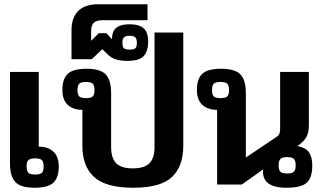

<svg xmlns="http://www.w3.org/2000/svg" viewBox="-20 -867 1518 902"><path d="M27 -99V-529H162V-178Q206 -178 231 -154.5Q256 -131 256 -85Q256 -33 231 -9Q206 15 142 15Q78 15 52.5 -11.5Q27 -38 27 -99ZM185 -86Q185 -107 176.5 -115Q168 -123 145 -123Q122 -123 113.5 -115Q105 -107 105 -86Q105 -63 113.5 -55Q122 -47 145 -47Q168 -47 176.5 -55Q185 -63 185 -86Z M367 -182V-351Q323 -351 298 -374.5Q273 -398 273 -444Q273 -496 298 -520Q323 -544 387 -544Q451 -544 476.5 -517.5Q502 -491 502 -430V-176Q502 -125 525.5 -100.5Q549 -76 604 -76Q659 -76 682.5 -100.5Q706 -125 706 -176V-714H841V-182Q841 -86 788 -35.5Q735 15 606 15Q477 15 422 -35.5Q367 -86 367 -182ZM424 -443Q424 -466 415.5 -474Q407 -482 384 -482Q361 -482 352.5 -474Q344 -466 344 -443Q344 -422 352.5 -414Q361 -406 384 -406Q407 -406 415.5 -414Q424 -422 424 -443Z M484 -613 461 -636 411 -589H316V-725Q316 -785 348 -816Q380 -847 441 -847H673V-772H462Q433 -772 420.5 -760Q408 -748 408 -719V-675L444 -711H480L506 -683Q506 -720 526.5 -736.5Q547 -753 587 -753Q634 -753 655 -734Q676 -715 676 -672Q676 -625 654.5 -603Q633 -581 580 -581Q547 -581 524.5 -588Q502 -595 484 -613ZM623 -666Q623 -684 615.5 -691.5Q608 -699 589 -699Q570 -699 562.5 -691.5Q555 -684 555 -666Q555 -647 562 -640.5Q569 -634 589 -634Q609 -634 616 -640.5Q623 -647 623 -666Z M1216 -71 1116 0H1000V-351Q956 -351 930.5 -374.5Q905 -398 905 -444Q905 -496 930 -520Q955 -544 1019 -544Q1084 -544 1109.5 -517.5Q1135 -491 1135 -430V-127L1275 -221Q1287 -228 1291.5 -237Q1296 -246 1296 -261V-529H1431V-278Q1431 -245 1419.5 -223.5Q1408 -202 1377 -181Q1415 -174 1431 -152Q1447 -130 1447 -89Q1447 -32 1421 -8.5Q1395 15 1326 15Q1208 15 1216 -71ZM1056 -443Q1056 -466 1047.5 -474Q1039 -482 1016 -482Q993 -482 984.5 -474Q976 -466 976 -443Q976 -422 984.5 -414Q993 -406 1016 -406Q1039 -406 1047.5 -414Q1056 -422 1056 -443ZM1369 -90Q1369 -112 1360.5 -120.5Q1352 -129 1329 -129Q1306 -129 1297.5 -120.5Q1289 -112 1289 -90Q1289 -68 1297.5 -60Q1306 -52 1329 -52Q1352 -52 1360.5 -60Q1369 -68 1369 -90Z"/></svg>

Font: Pridi Medium
Style: Regular
Weight: 500
Designer: Katatrad Team
Foundry: CadsonDemak
Version: Version 1.001